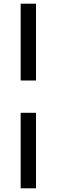

<svg xmlns="http://www.w3.org/2000/svg" viewBox="-20 -766 307 1040"><path d="M92 -330V-746H175V-330ZM92 254V-155H175V254Z"/></svg>

Font: HK Grotesk SemiBold
Style: Regular
Weight: 600
Designer: Alfredo Marco Pradil
Foundry: Hanken Design Co.
Version: Version 3.001;FEAKit 1.0